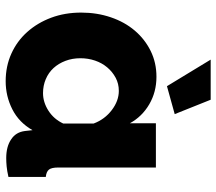

<svg xmlns="http://www.w3.org/2000/svg" viewBox="-64 -708 781 694"><g transform="rotate(90 327.0 -360.5)"><path d="M273 10Q219 10 173.5 -10.5Q128 -31 95 -68Q62 -105 43.5 -154.5Q25 -204 25 -263Q25 -320 42 -370Q59 -420 90 -456.5Q121 -493 163.5 -514Q206 -535 257 -535Q312 -535 356.5 -509Q401 -483 425 -439V-533H585V-180Q585 -156 592.5 -146.5Q600 -137 619 -135V0Q597 5 581 6.5Q565 8 551 8Q509 8 483 -10Q457 -27 453 -60L450 -87Q422 -38 374.5 -14Q327 10 273 10ZM316 -125Q349 -125 379.5 -144.5Q410 -164 426 -198V-308Q411 -348 377.5 -373.5Q344 -399 308 -399Q282 -399 260.5 -387.5Q239 -376 223 -357Q207 -338 198.5 -313Q190 -288 190 -260Q190 -231 199.5 -206Q209 -181 225.5 -163Q242 -145 265.5 -135Q289 -125 316 -125ZM195 -731H340L392 -601L291 -573Z"/></g></svg>

Font: Oxford Sans
Style: Regular
Weight: 800
Designer: Matt McInerney, Pablo Impallari, Rodrigo Fuenzalida
Foundry: Matt McInerney, Pablo Impallari, Rodrigo Fuenzalida
Version: Version 3.000g; ttfautohint (v1.5) -l 8 -r 28 -G 28 -x 14 -D